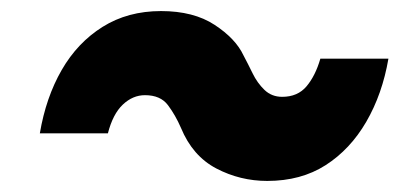

<svg xmlns="http://www.w3.org/2000/svg" viewBox="-20 -490 752 347"><path d="M463 -163Q414 -163 371 -185.5Q328 -208 307 -259Q297 -282 283.5 -300Q270 -318 242 -318Q220 -318 202 -301Q184 -284 175 -249H52Q63 -314 91.5 -363.5Q120 -413 165.5 -441.5Q211 -470 271 -470Q330 -470 368 -445Q406 -420 420 -390Q428 -375 436.5 -357.5Q445 -340 458 -327.5Q471 -315 490 -315Q518 -315 534 -334Q550 -353 559 -384H682Q671 -320 642 -270Q613 -220 568.5 -191.5Q524 -163 463 -163Z"/></svg>

Font: Figtree ExtraBold
Style: Italic
Weight: 800
Italic angle: -9.5°
Foundry: Erik Kennedy
Version: Version 2.001;gftools[0.9.30]